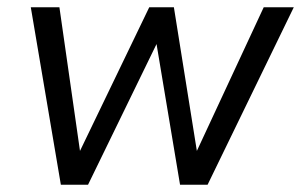

<svg xmlns="http://www.w3.org/2000/svg" viewBox="-20 -510 831 530"><path d="M148 0 65 -490H144L204 -71H190L392 -490H460L527 -71H513L708 -490H791L553 0H477L407 -419H427L223 0Z"/></svg>

Font: Nunito Sans 10pt SemiCondensed
Style: Italic
Weight: 400
Width: 4
Italic angle: -9°
Designer: Vernon Adams
Foundry: Vernon Adams
Version: Version 3.101;gftools[0.9.27]